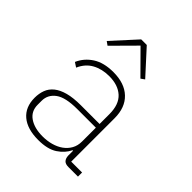

<svg xmlns="http://www.w3.org/2000/svg" viewBox="-212 -884 1024 1024"><g transform="rotate(45 300.0 -372.0)"><path d="M464 0Q441 0 431 -11Q421 -22 420 -42V-79H416Q398 -41 358 -14.5Q318 12 248 12Q165 12 120 -26Q75 -64 75 -134Q75 -166 85 -193Q95 -220 119 -239.5Q143 -259 182 -269.5Q221 -280 278 -280H419V-354Q419 -427 380.5 -462Q342 -497 275 -497Q221 -497 180 -474.5Q139 -452 118 -404L92 -421Q113 -469 158.5 -498.5Q204 -528 276 -528Q360 -528 407 -483.5Q454 -439 454 -358V-31H536V0ZM251 -18Q285 -18 315.5 -26.5Q346 -35 369 -51.5Q392 -68 405.5 -92Q419 -116 419 -148V-252H279Q190 -252 151.5 -223.5Q113 -195 113 -149V-119Q113 -70 151 -44Q189 -18 251 -18ZM299 -756 423 -620 402 -605 278 -730 154 -605 133 -620 257 -756Z"/></g></svg>

Font: IBM Plex Mono ExtLt
Style: Regular
Weight: 200
Monospace: yes
Designer: Mike Abbink, Paul van der Laan, Pieter van Rosmalen
Foundry: Bold Monday
Version: Version 2.3